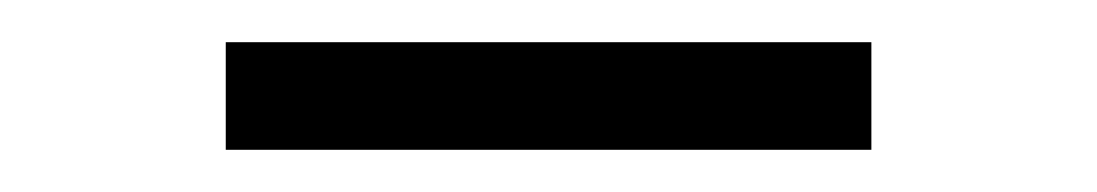

<svg xmlns="http://www.w3.org/2000/svg" viewBox="-20 -318 520 91"><path d="M87 -247V-298H393V-247Z"/></svg>

Font: Lexend Exa ExtraLight
Style: Regular
Weight: 250
Designer: Bonnie Shaver-Troup, Thomas Jockin
Foundry: Lexend
Version: Version 1.007